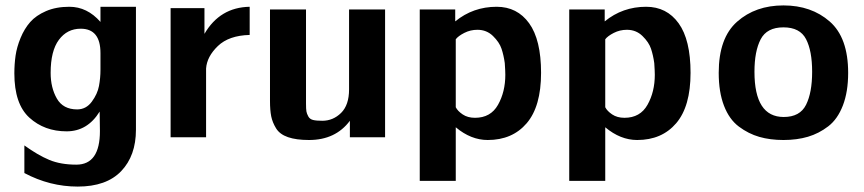

<svg xmlns="http://www.w3.org/2000/svg" viewBox="-20 -507 3191 709"><path d="M33 -236Q33 -270 37.5 -301.5Q42 -333 56 -367Q70 -401 91.5 -425.5Q113 -450 150 -466Q187 -482 236 -482Q302 -482 351 -426V-482H482V-28Q482 68 427.5 125Q373 182 267 182Q164 182 70 132V30Q120 66 162 83.5Q204 101 262 101Q349 101 349 -23Q349 -36 348.5 -59.5Q348 -83 348 -95Q303 -22 226 -22Q144 -22 88.5 -72.5Q33 -123 33 -236ZM167 -238Q167 -183 190 -143Q213 -103 265 -103Q298 -103 319 -131.5Q340 -160 345.5 -189.5Q351 -219 351 -249V-311Q351 -401 278 -401Q228 -401 197.5 -360Q167 -319 167 -238Z M610 0V-477H735V-426V-382Q792 -480 902 -482V-378Q825 -376 784.5 -337Q744 -298 741 -254V0Z M977 -134V-472H1110V-125Q1110 -104 1111.5 -95.5Q1113 -87 1118.5 -77Q1124 -67 1136 -64Q1148 -61 1170 -61Q1210 -61 1239.5 -90Q1269 -119 1269 -177V-472H1402V0H1272V-61Q1219 10 1121 10Q1074 10 1043.5 -0.5Q1013 -11 999.5 -33Q986 -55 981.5 -77.5Q977 -100 977 -134Z M1530 161V-472H1661V-428Q1727 -482 1814 -482Q1890 -482 1934 -421Q1978 -360 1978 -238Q1978 -114 1925 -52Q1872 10 1781 10Q1719 10 1663 -37V161ZM1663 -362V-315V-111Q1670 -97 1688.5 -84.5Q1707 -72 1734 -72Q1792 -72 1819 -120Q1846 -168 1846 -231Q1846 -244 1844 -274Q1840 -303 1832 -327Q1824 -351 1800.5 -374Q1777 -397 1743 -397Q1717 -397 1694.5 -385.5Q1672 -374 1663 -362Z M2082 161V-472H2213V-428Q2279 -482 2366 -482Q2442 -482 2486 -421Q2530 -360 2530 -238Q2530 -114 2477 -52Q2424 10 2333 10Q2271 10 2215 -37V161ZM2215 -362V-315V-111Q2222 -97 2240.5 -84.5Q2259 -72 2286 -72Q2344 -72 2371 -120Q2398 -168 2398 -231Q2398 -244 2396 -274Q2392 -303 2384 -327Q2376 -351 2352.5 -374Q2329 -397 2295 -397Q2269 -397 2246.5 -385.5Q2224 -374 2215 -362Z M2634 -238Q2634 -367 2702 -427Q2770 -487 2873 -487Q2976 -487 3044 -427.5Q3112 -368 3112 -238Q3112 -168 3092.5 -117.5Q3073 -67 3038.5 -40.5Q3004 -14 2963.5 -2Q2923 10 2873 10Q2824 10 2784 -1.5Q2744 -13 2708.5 -39.5Q2673 -66 2653.5 -116.5Q2634 -167 2634 -238ZM2766 -242Q2766 -75 2874 -75Q2934 -75 2956.5 -120Q2979 -165 2979 -242Q2979 -319 2956.5 -362.5Q2934 -406 2873 -406Q2812 -406 2789 -362Q2766 -318 2766 -242Z"/></svg>

Font: Coval
Style: ExtraBold
Weight: 800
Foundry: Context Ltd
Version: Version 001.000